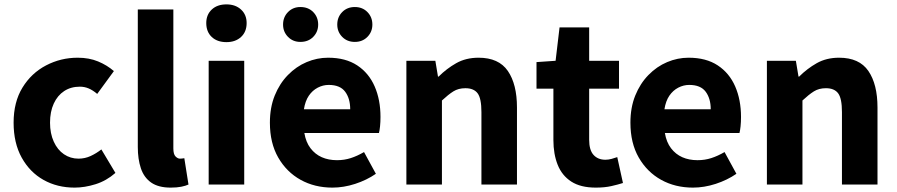

<svg xmlns="http://www.w3.org/2000/svg" viewBox="-20 -841 4088 875"><path d="M320 14Q241 14 178.5 -21Q116 -56 79 -122.5Q42 -189 42 -282Q42 -376 82.5 -442Q123 -508 190 -543Q257 -578 334 -578Q386 -578 427 -561Q468 -544 499 -517L423 -413Q403 -430 384 -438Q365 -446 344 -446Q303 -446 272.5 -426Q242 -406 225 -369Q208 -332 208 -282Q208 -233 225 -195.5Q242 -158 271.5 -138Q301 -118 338 -118Q367 -118 393 -130Q419 -142 442 -160L506 -53Q465 -17 415.5 -1.5Q366 14 320 14Z M758 14Q702 14 669 -9Q636 -32 622 -74Q608 -116 608 -171V-798H770V-165Q770 -138 780 -128Q790 -118 800 -118Q805 -118 809 -118.5Q813 -119 820 -120L839 0Q826 6 806 10Q786 14 758 14Z M931 0V-564H1093V0ZM1012 -649Q970 -649 945 -672.5Q920 -696 920 -736Q920 -774 945 -797.5Q970 -821 1012 -821Q1053 -821 1078.5 -797.5Q1104 -774 1104 -736Q1104 -696 1078.5 -672.5Q1053 -649 1012 -649Z M1495 14Q1414 14 1350 -21.5Q1286 -57 1248 -123Q1210 -189 1210 -282Q1210 -351 1232 -405.5Q1254 -460 1292 -499Q1330 -538 1377.5 -558Q1425 -578 1475 -578Q1555 -578 1608 -543Q1661 -508 1687.5 -447Q1714 -386 1714 -308Q1714 -285 1712 -265.5Q1710 -246 1707 -235H1367Q1374 -193 1395 -165.5Q1416 -138 1446.5 -124.5Q1477 -111 1516 -111Q1549 -111 1578.5 -120.5Q1608 -130 1639 -148L1693 -49Q1651 -20 1598.5 -3Q1546 14 1495 14ZM1365 -343H1576Q1576 -392 1553 -423Q1530 -454 1478 -454Q1452 -454 1428 -441.5Q1404 -429 1387.5 -405Q1371 -381 1365 -343ZM1349 -650Q1315 -650 1292.5 -673Q1270 -696 1270 -729Q1270 -763 1292.5 -786Q1315 -809 1349 -809Q1385 -809 1407.5 -786Q1430 -763 1430 -729Q1430 -696 1407.5 -673Q1385 -650 1349 -650ZM1597 -650Q1562 -650 1539.5 -673Q1517 -696 1517 -729Q1517 -763 1539.5 -786Q1562 -809 1597 -809Q1632 -809 1654.5 -786Q1677 -763 1677 -729Q1677 -696 1654.5 -673Q1632 -650 1597 -650Z M1832 0V-564H1964L1976 -492H1979Q2015 -528 2059 -553Q2103 -578 2161 -578Q2253 -578 2294.5 -517.5Q2336 -457 2336 -351V0H2174V-330Q2174 -393 2156.5 -416Q2139 -439 2101 -439Q2069 -439 2046 -424.5Q2023 -410 1994 -383V0Z M2695 14Q2626 14 2583.5 -13.5Q2541 -41 2521.5 -90Q2502 -139 2502 -203V-437H2425V-558L2512 -564L2530 -716H2665V-564H2801V-437H2665V-204Q2665 -157 2685 -135Q2705 -113 2739 -113Q2753 -113 2767.5 -117Q2782 -121 2793 -125L2819 -7Q2797 0 2766.5 7Q2736 14 2695 14Z M3138 14Q3057 14 2993 -21.5Q2929 -57 2891 -123Q2853 -189 2853 -282Q2853 -351 2875 -405.5Q2897 -460 2935 -499Q2973 -538 3020.5 -558Q3068 -578 3118 -578Q3198 -578 3251 -543Q3304 -508 3330.5 -447Q3357 -386 3357 -308Q3357 -285 3355 -265.5Q3353 -246 3350 -235H3010Q3017 -193 3038 -165.5Q3059 -138 3089.5 -124.5Q3120 -111 3159 -111Q3192 -111 3221.5 -120.5Q3251 -130 3282 -148L3336 -49Q3294 -20 3241.5 -3Q3189 14 3138 14ZM3008 -343H3219Q3219 -392 3196 -423Q3173 -454 3121 -454Q3095 -454 3071 -441.5Q3047 -429 3030.5 -405Q3014 -381 3008 -343Z M3475 0V-564H3607L3619 -492H3622Q3658 -528 3702 -553Q3746 -578 3804 -578Q3896 -578 3937.5 -517.5Q3979 -457 3979 -351V0H3817V-330Q3817 -393 3799.5 -416Q3782 -439 3744 -439Q3712 -439 3689 -424.5Q3666 -410 3637 -383V0Z"/></svg>

Font: Noto Sans KR ExtraBold
Style: Regular
Weight: 800
Designer: Ryoko NISHIZUKA  (kana, bopomofo & ideographs); Paul D. Hunt (Latin, Greek & Cyrillic); Sandoll Communications , Soo-you
Foundry: Adobe
Version: Version 2.004-H2;hotconv 1.0.118;makeotfexe 2.5.65603